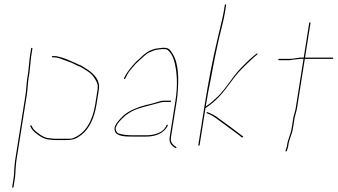

<svg xmlns="http://www.w3.org/2000/svg" viewBox="-20 -690 1560 887"><path d="M233.3 -49H284.8C301 -49 308.4 -48.2 319.3 -52.5C375.6 -74.5 408 -132.5 419.8 -207L430.7 -276C434.1 -297.4 429.1 -307.8 420.6 -322.5C411.9 -337.5 400.8 -350.5 386 -360L364.2 -374C349.1 -383.7 343.3 -383.2 327.1 -392C311.7 -400.3 299.7 -404.5 283.9 -410C269.6 -415 249.3 -425 229.3 -425H222.3C220.3 -425 219.5 -426 219.8 -428C220.1 -430 221.3 -431 223.3 -431H230.3C235.6 -431 241.3 -430.3 247.4 -429C278.4 -422.3 303.7 -409.8 330 -398C346 -389.3 353.5 -389.9 368 -379L389.8 -365C414.3 -346.8 443.6 -319.7 436.7 -276L425.8 -207C416.3 -147.4 393.6 -95.7 356.1 -67C333.4 -49.7 319.4 -43 283.8 -43H232.3C222.5 -43 210.2 -46 201.3 -46C187.4 -47.8 170.1 -56.9 160.1 -64C147 -73.3 132 -84.1 124.5 -98L119.9 -107C119.2 -109.3 124.7 -114.3 125.4 -110L130 -101C133.1 -95 137.8 -89.3 144.3 -84C159 -71.9 179.6 -55.3 202.2 -52C212.6 -52 223.1 -49 233.3 -49ZM120.2 -393C118.2 -379.8 118.3 -368 116 -353.5L112.1 -329C107.9 -302.4 107.9 -277.3 103.6 -250L55.1 56C53.3 67.7 54.5 72.5 52.4 86C51.1 104.8 51.1 119.6 48.1 138L42.4 174C42.1 176 41 177 39 177C37 177 36.1 176 36.4 174L42.1 138C45 119.9 45.1 104.4 46.4 86C48.4 73.5 47.4 67.1 49.1 56L97.6 -250C101.9 -277.3 101.9 -302.4 106.1 -329L110 -353.5C112.3 -368.3 112.2 -380 114.2 -393C115.9 -403.7 115.6 -414.3 117.3 -425L123.8 -466C124.1 -468 125.3 -469 127.3 -469C129.3 -469 130.1 -468 129.8 -466L123.3 -425C121.5 -413.6 122.1 -404.6 120.2 -393Z M770.2 -222C770.5 -224 769.6 -225 767.6 -225H742.6C735.3 -225 729.3 -224.7 724.5 -224C704.4 -217.6 676.4 -208.9 654.5 -205C618.6 -195.6 580.9 -181 554.8 -160C546.6 -153.4 523.2 -129 517.8 -119C510.4 -106.6 506.3 -99.1 510.5 -85C518.3 -58.7 561.1 -59 598.3 -59H653.3C689.3 -59 719.7 -68.1 739.4 -88C744.1 -92.7 760.2 -111.9 754.1 -114C750 -115.4 748.3 -109 746.8 -106C732.5 -76.9 694 -65 654.3 -65H599.3C571.4 -65 543.2 -66.6 524.9 -75C518.7 -77.9 511.8 -92.6 515.2 -102C521.9 -117.2 525.8 -123.1 539.2 -137C555.8 -154.2 558.9 -156.7 577.8 -169C606.7 -187.9 644.2 -195.9 680 -205.5L706.2 -212.5C722.3 -216.8 724.2 -219 741.7 -219H766.7C768.7 -219 769.8 -220 770.2 -222ZM558.8 -327 564.7 -339C573.1 -356.2 580.4 -364.7 592.4 -378.5L607.7 -396C612.5 -400.7 617.5 -405.3 622.9 -410C638.5 -423.5 654.1 -441.9 674.3 -450L689.2 -456C693.5 -458 698.4 -459.3 703.9 -460C716.7 -461.4 726.9 -464.3 741.3 -463C748 -463 753.6 -460.7 758.2 -456C768.3 -445.7 777.9 -430.8 782.7 -415C798.5 -362.9 802.3 -298.4 790.3 -223L764 -57C760.7 -36 767 -24.7 779.2 -14L790 -6C793.3 -3.5 797.2 -8.6 794.6 -10L783 -19C772.5 -27.6 767.2 -39.3 770 -57L796.3 -223C797.7 -231.7 798.8 -241 799.8 -251C806.4 -323.3 806.1 -398 777 -442C768.9 -454.3 762.2 -469 742.3 -469C734.4 -469.7 727.3 -469.3 721.1 -468L704.8 -466C692 -464.6 683.3 -459.9 672.2 -456C660.8 -450 645.7 -439.3 636.1 -430C625.7 -418.9 613.6 -410.6 603.8 -399.5C587.8 -381.6 571.8 -363.2 559 -341L553.1 -329C551.1 -325 556.8 -323 558.8 -327Z M935.5 -167 949.5 -161C958.2 -157 966.3 -152.3 973.8 -147C1006.4 -123.8 1046.7 -93.1 1079.9 -69L1097.7 -55C1100.5 -54 1105.6 -58.3 1102.5 -60L1083.7 -74C1060 -92.6 1032.2 -112.9 1007.7 -130.5C985.3 -146.5 976.1 -155.8 952.3 -166L938.2 -172C935.9 -173.3 931.6 -168.4 935.5 -167ZM1022.1 -670C1020.1 -670 1019 -669 1018.6 -667L1013.9 -637C1012.8 -630.3 1010.7 -620.2 1007.6 -606.5L998.1 -565.5C994.9 -551.8 991.4 -537.2 987.6 -521.5C963.2 -421.4 941.8 -307.9 924.8 -200.5L896.2 -20C895.9 -18 896.7 -17 898.7 -17C900.7 -17 901.9 -18 902.2 -20L929.3 -191H930.3C945.4 -202.1 959 -211.2 973.6 -225C1018.3 -263.6 1053.4 -328.3 1096.3 -371C1114.4 -389.1 1137.8 -412.5 1155.8 -428L1168.4 -438C1172.9 -440.7 1169.3 -444.6 1165 -442L1152.4 -432C1133.5 -416.9 1110.4 -393.6 1092.4 -375C1050.3 -332.1 1015.7 -265.5 969.3 -229C957.2 -216.4 943.4 -206.8 930.4 -198L930.7 -200C933.8 -220 937.8 -243 942.6 -269C956.9 -337.8 967.9 -405.6 982.6 -471C993.6 -527 1011.1 -581.7 1019.9 -637L1024.6 -667C1025 -669 1024.1 -670 1022.1 -670Z M1335.4 -148 1327.2 -96C1322.7 -67.9 1310.9 -49.9 1306.3 -21C1306.3 -16.3 1305 -10.7 1302.6 -4L1299 6C1298.1 8 1298.5 9.2 1300.5 9.5C1302.4 9.8 1303.9 9 1304.9 7L1308.5 -3C1310.9 -9.7 1312.2 -16 1312.5 -22C1317 -50.6 1328.7 -67.3 1333.2 -96L1341.3 -147C1345.5 -165.9 1349.7 -175 1352.4 -192L1388.2 -418H1516.2C1518.2 -418 1519.4 -419 1519.7 -421C1520 -423 1519.2 -424 1517.2 -424H1389.2L1414.5 -584C1414.8 -586 1414 -587 1412 -587C1410 -587 1408.8 -586 1408.5 -584L1383.2 -424H1367.2C1350.2 -422.3 1332.7 -418 1317.2 -418H1269.2C1267.2 -418 1266 -417 1265.7 -415C1265.4 -413 1266.3 -412 1268.3 -412H1316.3C1320.3 -412 1325 -412.7 1330.6 -414C1341.5 -415.5 1354.2 -416.8 1366.2 -418H1382.2L1346.4 -192C1343.7 -174.8 1339.7 -166.9 1335.4 -148Z"/></svg>

Font: Proton
Style: HlIt
Weight: 500
Version: Version 1.017